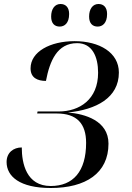

<svg xmlns="http://www.w3.org/2000/svg" viewBox="-20 -930 659 961"><path d="M469 -797C492 -797 516 -813 516 -860C516 -894 498 -910 473 -910C444 -910 426 -885 426 -847C426 -813 443 -797 469 -797ZM279 -797C302 -797 326 -813 326 -860C326 -894 308 -910 283 -910C254 -910 236 -885 236 -847C236 -813 253 -797 279 -797ZM234 11C409 11 523 -63 523 -211C523 -326 405 -360 320 -367C461 -381 575 -440 575 -567C575 -667 478 -724 353 -724C231 -724 133 -671 133 -588C133 -540 168 -525 210 -525C229 -625 266 -714 366 -714C442 -714 471 -646 471 -566C471 -432 378 -372 273 -372H168L166 -362H264C365 -362 411 -311 411 -215C411 -72 346 1 234 1C112 1 89 -112 89 -192C47 -192 13 -166 13 -119C13 -47 79 11 234 11Z"/></svg>

Font: Noto Serif Display
Style: Italic
Weight: 400
Italic angle: -12°
Designer: Monotype Design Team
Foundry: Monotype Imaging Inc.
Version: Version 2.009